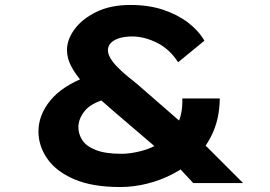

<svg xmlns="http://www.w3.org/2000/svg" viewBox="-20 -738 1087 774"><path d="M759 0 693 -71 633 -123 447 -282Q412 -312 377 -343Q342 -374 313.5 -405.5Q285 -437 267.5 -470Q250 -503 250 -536Q250 -578 280 -619.5Q310 -661 367.5 -689.5Q425 -718 506 -718Q580 -718 638 -698.5Q696 -679 738 -647Q780 -615 804 -574L698 -487Q664 -540 613 -565.5Q562 -591 513 -591Q486 -591 464 -585Q442 -579 428.5 -566.5Q415 -554 415 -535Q415 -520 426 -502Q437 -484 455 -466Q473 -448 493.5 -431Q514 -414 533 -399L749 -211L795 -165L960 0ZM465 16Q352 16 279 -15.5Q206 -47 170.5 -98.5Q135 -150 135 -208Q135 -274 182.5 -332.5Q230 -391 329 -429L422 -343Q350 -325 323 -292.5Q296 -260 296 -225Q296 -198 311.5 -173.5Q327 -149 365.5 -133.5Q404 -118 470 -118Q505 -118 548.5 -129Q592 -140 630.5 -165Q669 -190 693 -233Q717 -276 715 -341H866Q865 -267 840.5 -209Q816 -151 774 -108.5Q732 -66 680 -38.5Q628 -11 572.5 2.5Q517 16 465 16Z"/></svg>

Font: Lexend Zetta SemiBold
Style: Regular
Weight: 600
Designer: Bonnie Shaver-Troup, Thomas Jockin
Foundry: Lexend
Version: Version 1.007